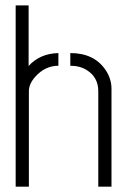

<svg xmlns="http://www.w3.org/2000/svg" viewBox="-20 -704 478 724"><path d="M39.1 0V-683.6H87.9V-455.1Q129.9 -502 200.2 -503.9V-456.1Q150.4 -456.1 113.3 -415Q88.9 -387.7 88.9 -360.4V0ZM245.1 -456.1V-503.9Q335 -503.9 377.9 -440.4Q400.4 -407.2 400.4 -369.1V0H350.6V-360.4Q350.6 -412.1 307.6 -439.5Q281.2 -456.1 245.1 -456.1Z"/></svg>

Font: Post No Bills Jaffna
Style: Regular
Weight: 400
Designer: Kosala Senevirathne, Siva Puranthara, Lasantha Premarathna, Tharique Azeez
Foundry: Mooniak
Version: Version 1.220 ; ttfautohint (v1.6)